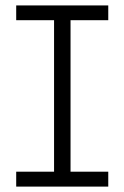

<svg xmlns="http://www.w3.org/2000/svg" viewBox="-20 -691 461 711"><path d="M40 -670.9H380.9V-616.2H241.2V-55.2H380.9V0H40V-55.2H180.2V-616.2H40Z"/></svg>

Font: Stint Ultra Expanded
Style: Regular
Weight: 400
Width: 7
Designer: Astigmatic (AOETI)
Foundry: Astigmatic (AOETI)
Version: Version 1.000